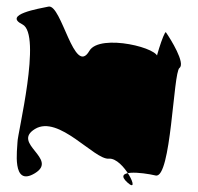

<svg xmlns="http://www.w3.org/2000/svg" viewBox="-20 -661 599 582"><path d="M33 -230C32 -252 108 -557 48 -587C-12 -617 99 -635 127 -641C167 -649 205 -427 251 -507C283 -561 472 -514 457 -484C442 -454 478 -571 483 -563C497 -543 543 -469 524 -455C505 -441 499 -119 452 -129C409 -139 322 -148 366 -108C410 -68 354 -184 310 -180C266 -176 158 -314 86 -270C14 -226 158 -180 86 -136C14 -92 33 -212 33 -230Z"/></svg>

Font: Interstorm
Style: Regular
Weight: 400
Version: Version 0.7